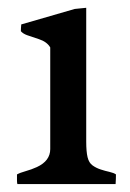

<svg xmlns="http://www.w3.org/2000/svg" viewBox="-20 -465 328 485"><path d="M23.9 0Q22.9 -3.9 22.9 -8.8V-24.4Q30.8 -28.8 44.9 -32.7Q59.1 -36.6 73.2 -43Q106.9 -58.6 106.9 -88.4V-345.2Q98.6 -359.4 78.6 -366Q58.6 -372.6 48.3 -376.2Q38.1 -379.9 32.7 -386.2Q32.7 -393.6 33.7 -403.3L168.9 -442.4L197.8 -445.3V-107.4Q197.8 -82 201.2 -67.9Q204.6 -53.7 213.9 -47.1Q223.1 -40.5 234.4 -36.9Q245.6 -33.2 256.6 -30.8Q267.6 -28.3 272.9 -24.4Q272.9 -12.7 272 0Z"/></svg>

Font: RadleyRegular
Style: Regular
Weight: 400
Designer: vernon adams
Foundry: vernon adams
Version: Version 1.000;PS 001.001;hotconv 1.0.56